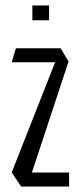

<svg xmlns="http://www.w3.org/2000/svg" viewBox="-20 -680 297 700"><path d="M23 -453V-454L38 -504H201L195 -453ZM93 -41 23 -51V-52L201 -504L230 -456ZM57 0 23 -51H232V0ZM98 -606V-660H159V-606Z"/></svg>

Font: Foldit Light
Style: Regular
Weight: 300
Version: Version 1.003